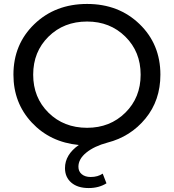

<svg xmlns="http://www.w3.org/2000/svg" viewBox="-20 -728 880 972"><path d="M421 -708Q581 -708 686.5 -606Q792 -504 792 -350Q792 -220 716.5 -128Q641 -36 524 -6Q457 12 417 44.5Q377 77 377 116Q377 140 394 154Q411 168 439 168Q475 168 500 151L519 200Q481 224 429 224Q373 224 341 196.5Q309 169 309 123Q309 55 379 6Q234 -8 141 -107.5Q48 -207 48 -350Q48 -504 154 -606Q260 -708 421 -708ZM421 -81Q537 -81 614.5 -157.5Q692 -234 692 -350Q692 -466 614.5 -542.5Q537 -619 421 -619Q303 -619 225.5 -542.5Q148 -466 148 -350Q148 -234 225.5 -157.5Q303 -81 421 -81Z"/></svg>

Font: false
Style: Regular
Weight: 500
Designer: Julieta Ulanovsky
Foundry: Julieta Ulanovsky
Version: Version 7.222;hotconv 1.0.109;makeotfexe 2.5.65596